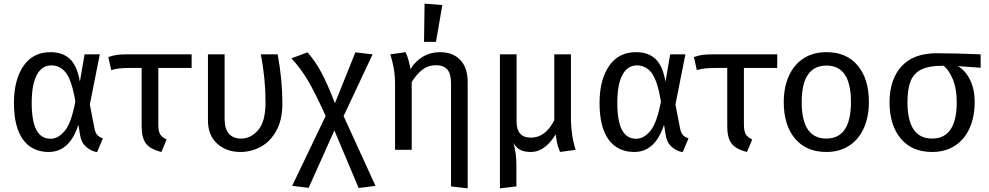

<svg xmlns="http://www.w3.org/2000/svg" viewBox="-20 -827 5461 1060"><path d="M421 -376 447 -527H531L476 -250L502 -116Q506 -95 516 -83Q526 -71 548 -63L516 13Q481 7 454.5 -17Q428 -41 422 -82L413 -138Q364 12 249 12Q157 12 107 -56.5Q57 -125 57 -259Q57 -385 109 -462Q161 -539 258 -539Q326 -539 366 -501.5Q406 -464 421 -376ZM155 -259Q155 -158 181 -109.5Q207 -61 259 -61Q302 -61 338 -105Q374 -149 396 -267Q377 -380 345.5 -423Q314 -466 263 -466Q211 -466 183 -413Q155 -360 155 -259Z M854 -452V-141Q854 -103 864 -86Q874 -69 900 -57L871 12Q810 -3 786 -34.5Q762 -66 762 -129V-452H693Q654 -451 636.5 -449Q619 -447 594 -440L578 -512Q604 -521 625.5 -524Q647 -527 685 -527H1038V-452Z M1539 -255Q1539 -165 1505.5 -105Q1472 -45 1419.5 -16.5Q1367 12 1307 12Q1230 12 1179 -34Q1128 -80 1128 -163V-527H1220V-171Q1220 -116 1243.5 -89Q1267 -62 1311 -62Q1365 -62 1405.5 -109Q1446 -156 1446 -263Q1446 -392 1420 -527H1513Q1539 -386 1539 -255Z M2053 199 1960 211 1826 -107 1684 210 1593 199 1778 -187Q1718 -319 1678.5 -385Q1639 -451 1589 -505L1678 -538Q1719 -491 1753 -429Q1787 -367 1829 -257L1942 -538L2037 -527L1877 -186Z M2562 -374V213L2470 202V-365Q2470 -421 2449 -444Q2428 -467 2387 -467Q2345 -467 2313 -443Q2281 -419 2253 -374V0H2161V-357Q2161 -410 2154 -449Q2147 -488 2135 -527L2219 -539Q2237 -501 2246 -446Q2274 -490 2315.5 -514.5Q2357 -539 2409 -539Q2481 -539 2521.5 -495.5Q2562 -452 2562 -374ZM2422 -799 2387 -596H2321L2324 -807Z M3158 0 3072 12Q3061 -14 3056.5 -33.5Q3052 -53 3048 -85V-86Q3024 -44 2988.5 -16Q2953 12 2910 12Q2875 12 2852.5 0.5Q2830 -11 2814 -38Q2823 -10 2827 20Q2831 50 2831 96V202L2740 213V-527H2832V-156Q2832 -67 2911 -67Q2991 -67 3040 -163V-527H3132V-180Q3132 -80 3158 0Z M3654 -376 3680 -527H3764L3709 -250L3735 -116Q3739 -95 3749 -83Q3759 -71 3781 -63L3749 13Q3714 7 3687.5 -17Q3661 -41 3655 -82L3646 -138Q3597 12 3482 12Q3390 12 3340 -56.5Q3290 -125 3290 -259Q3290 -385 3342 -462Q3394 -539 3491 -539Q3559 -539 3599 -501.5Q3639 -464 3654 -376ZM3388 -259Q3388 -158 3414 -109.5Q3440 -61 3492 -61Q3535 -61 3571 -105Q3607 -149 3629 -267Q3610 -380 3578.5 -423Q3547 -466 3496 -466Q3444 -466 3416 -413Q3388 -360 3388 -259Z M4087 -452V-141Q4087 -103 4097 -86Q4107 -69 4133 -57L4104 12Q4043 -3 4019 -34.5Q3995 -66 3995 -129V-452H3926Q3887 -451 3869.5 -449Q3852 -447 3827 -440L3811 -512Q3837 -521 3858.5 -524Q3880 -527 3918 -527H4271V-452Z M4777 -264Q4777 -182 4749 -119.5Q4721 -57 4668 -22.5Q4615 12 4542 12Q4431 12 4369 -62Q4307 -136 4307 -263Q4307 -345 4335 -407.5Q4363 -470 4416 -504.5Q4469 -539 4543 -539Q4654 -539 4715.5 -465Q4777 -391 4777 -264ZM4406 -263Q4406 -62 4542 -62Q4678 -62 4678 -264Q4678 -465 4543 -465Q4406 -465 4406 -263Z M5394 -453 5268 -462Q5309 -439 5335 -387Q5361 -335 5361 -264Q5361 -182 5333 -119.5Q5305 -57 5252 -22.5Q5199 12 5126 12Q5015 12 4953 -62Q4891 -136 4891 -263Q4891 -387 4956.5 -460Q5022 -533 5151 -533Q5258 -533 5394 -527ZM5262 -264Q5262 -335 5241.5 -386.5Q5221 -438 5190 -464H5185Q5110 -464 5068 -444Q5026 -424 5008 -380.5Q4990 -337 4990 -263Q4990 -62 5126 -62Q5262 -62 5262 -264Z"/></svg>

Font: Fira Sans
Style: Regular
Weight: 400
Designer: bBox Type GmbH & Carrois Corporate GbR & Edenspiekermann AG
Foundry: bBox Type GmbH & Carrois Corporate GbR & Edenspiekermann AG
Version: Version 4.301